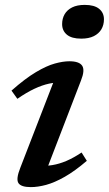

<svg xmlns="http://www.w3.org/2000/svg" viewBox="-20 -754 445 785"><path d="M63 -68 210.5 -449 233.5 -416.5Q208.5 -418 180.5 -412Q152.5 -406 120.5 -391Q88.5 -376 51 -350L27 -383.5Q83 -433 126.8 -459Q170.5 -485 204 -494.2Q237.5 -503.5 263.5 -503.5Q304 -503.5 316 -485.2Q328 -467 311 -424.5L163.5 -41.5L140 -76.5Q166 -74.5 194 -79Q222 -83.5 251.8 -96.2Q281.5 -109 313.5 -130.5L335 -96.5Q286 -54.5 244.5 -31Q203 -7.5 168.8 1.8Q134.5 11 106 11Q66.5 11 55.5 -5.2Q44.5 -21.5 63 -68ZM234 -655.5Q234 -678 244.2 -695.8Q254.5 -713.5 275 -723.8Q295.5 -734 326.5 -734Q365.5 -734 385.2 -718Q405 -702 405 -675Q405 -652 394.5 -634.2Q384 -616.5 363.5 -606.2Q343 -596 312 -596Q273 -596 253.5 -612.2Q234 -628.5 234 -655.5Z"/></svg>

Font: Newsreader 9pt Medium
Style: Italic
Weight: 500
Italic angle: -17°
Designer: Hugues Gentile
Foundry: Production Type
Version: Version 1.003